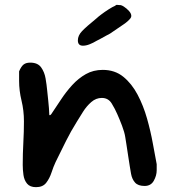

<svg xmlns="http://www.w3.org/2000/svg" viewBox="-20 -794 714 794"><path d="M129 -20Q104 -20 92 -34.5Q80 -49 77 -70.5Q74 -92 74 -112Q74 -158 76.5 -204Q79 -250 79 -292Q79 -337 69 -378Q59 -419 59 -460V-499Q68 -520 78 -527.5Q88 -535 105 -535Q136 -535 150 -515.5Q164 -496 168.5 -469.5Q173 -443 175 -421Q176 -410 179.5 -378Q183 -346 184 -318H188L192 -322Q211 -350 232 -382Q253 -414 278.5 -442Q304 -470 335 -487.5Q366 -505 405 -505Q455 -505 490 -476.5Q525 -448 549 -402.5Q573 -357 588 -304Q603 -251 612 -201Q621 -151 628 -115V-90Q628 -68 616 -46.5Q604 -25 578 -25Q551 -25 538.5 -39Q526 -53 522 -75Q520 -84 517 -104.5Q514 -125 510 -149.5Q506 -174 503 -195.5Q500 -217 498 -227Q495 -247 484.5 -274.5Q474 -302 465 -322Q456 -343 442 -366Q428 -389 401 -389Q377 -389 357.5 -372Q338 -355 323.5 -332Q309 -309 298 -291Q273 -251 253 -211Q233 -171 210 -124Q201 -105 193 -80.5Q185 -56 171 -38Q157 -20 129 -20ZM323 -605Q302 -605 302 -627Q302 -647 319 -665Q336 -683 379 -718Q384 -723 398.5 -734Q413 -745 429.5 -755.5Q446 -766 456 -770Q460 -774 462.5 -774Q465 -774 474 -773Q481 -774 492.5 -766.5Q504 -759 513.5 -748.5Q523 -738 523 -728Q523 -724 520 -719Q510 -706 491.5 -693.5Q473 -681 435 -655Q430 -653 418 -646Q406 -639 394.5 -633Q383 -627 379 -625Q366 -617 351 -611Q336 -605 323 -605Z"/></svg>

Font: Fuzzy Bubbles
Style: Bold
Weight: 700
Designer: Robert E. Leuschke
Foundry: Robert E. Leuschke
Version: Version 1.010; ttfautohint (v1.8.3)